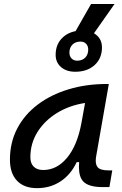

<svg xmlns="http://www.w3.org/2000/svg" viewBox="-20 -952 626 982"><path d="M169.4 10.3Q103 10.3 66.9 -27.8Q30.8 -65.9 30.8 -135.3Q30.8 -223.1 68.1 -294.7Q105.5 -366.2 172.9 -417Q240.2 -467.8 330.6 -495.1Q420.9 -522.5 526.9 -522.5H536.6L472.2 -154.8Q469.7 -141.6 469.7 -130.4Q469.7 -109.9 478.5 -98.1Q491.2 -80.6 534.2 -80.6H554.2L539.6 4.9H504.9Q433.1 4.9 405.8 -23.9Q383.8 -47.4 383.8 -97.7Q383.8 -109.4 384.8 -122.6H372.1Q342.3 -59.1 289.8 -24.4Q237.3 10.3 169.4 10.3ZM201.2 -82.5Q271.5 -82.5 323.7 -146Q376 -209.5 397 -325.7L415 -425.3Q335 -413.1 271.7 -374.3Q208.5 -335.4 171.9 -277.1Q135.3 -218.8 135.3 -147.5Q135.3 -116.2 152.6 -99.4Q169.9 -82.5 201.2 -82.5ZM364.7 -585Q319.8 -585 292.2 -608.9Q264.6 -632.8 264.6 -671.4Q264.6 -727.5 302.2 -761.7Q339.8 -795.9 401.9 -795.9Q446.8 -795.9 474.1 -772.2Q501.5 -748.5 501.5 -709.5Q501.5 -653.3 463.9 -619.1Q426.3 -585 364.7 -585ZM375 -641.6Q400.4 -641.6 415.8 -657.2Q431.2 -672.9 431.2 -698.2Q431.2 -716.8 420.4 -728Q409.7 -739.3 391.6 -739.3Q366.2 -739.3 350.6 -723.9Q335 -708.5 335 -682.6Q335 -664.6 345.9 -653.1Q356.9 -641.6 375 -641.6ZM339.8 -746.1 445.8 -931.6H565.9L435.5 -746.1Z"/></svg>

Font: CaskaydiaCove NFP
Style: Italic
Weight: 400
Italic angle: -10°
Designer: Aaron Bell
Foundry: Saja Typeworks
Version: Version 2111.001; VTT 6.35;Nerd Fonts 3.1.1